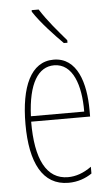

<svg xmlns="http://www.w3.org/2000/svg" viewBox="-55 -800 489 847"><g transform="rotate(-5 190.0 -376.5)"><path d="M149 -763H118V-756C151 -705 209 -644 247 -606H263V-617C224 -663 184 -708 149 -763ZM195 -537C94 -537 47 -429 47 -264C47 -94 99 10 214 10C255 10 290 -3 318 -22V-52C283 -27 249 -15 214 -15C119 -15 72 -106 73 -273H334V-301C334 -421 300 -537 195 -537ZM195 -512C278 -512 311 -414 310 -297H74C80 -442 125 -512 195 -512Z"/></g></svg>

Font: Noto Sans Ethiopic ExtraCondensed Thin
Style: Regular
Weight: 100
Width: 2
Designer: Monotype Design Team
Foundry: Monotype Imaging Inc.
Version: Version 2.102